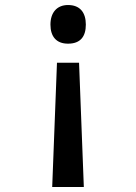

<svg xmlns="http://www.w3.org/2000/svg" viewBox="-20 -560 540 765"><path d="M251 -540C206 -540 181 -509 181 -462C181 -415 204 -386 251 -386C301 -386 322 -415 322 -462C322 -510 299 -540 251 -540ZM295 -310H207L188 185H314Z"/></svg>

Font: Noto Sans Mono ExtraCondensed SemiBold
Style: Regular
Weight: 600
Width: 2
Designer: Monotype Design Team
Foundry: Monotype Imaging Inc.
Version: Version 2.014